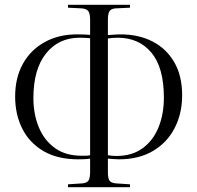

<svg xmlns="http://www.w3.org/2000/svg" viewBox="-20 -764 821 799"><path d="M263 15V3L324 -1Q342 -3 348.5 -13Q355 -23 355 -50V-104Q343 -102 329.5 -101.5Q316 -101 305 -101Q219 -101 160.5 -135.5Q102 -170 72.5 -229Q43 -288 43 -362Q43 -440 75 -498Q107 -556 165.5 -588.5Q224 -621 300 -621Q314 -621 328.5 -620.5Q343 -620 355 -619V-681Q355 -707 348 -717Q341 -727 322 -729L263 -732V-744H521V-732L459 -729Q441 -727 435 -716.5Q429 -706 429 -679V-618Q445 -619 457.5 -620Q470 -621 481 -621Q557 -621 614.5 -591.5Q672 -562 705 -505.5Q738 -449 738 -367Q738 -292 707 -231.5Q676 -171 617 -136Q558 -101 475 -101Q466 -101 452.5 -102Q439 -103 429 -104V-47Q429 -22 435.5 -12.5Q442 -3 461 -1L521 3V15ZM318 -116Q327 -116 337 -116Q347 -116 355 -118V-605Q344 -606 333 -606.5Q322 -607 311 -607Q224 -607 171.5 -541.5Q119 -476 119 -356Q119 -289 141.5 -234.5Q164 -180 208.5 -148Q253 -116 318 -116ZM465 -115Q530 -115 574 -147.5Q618 -180 640 -235Q662 -290 662 -357Q662 -483 610 -545Q558 -607 470 -607Q451 -607 429 -604V-118Q446 -115 465 -115Z"/></svg>

Font: Literata 72pt Light
Style: Regular
Weight: 300
Designer: Latin by Veronika Burian and Jose Scaglione. Greek by Irene Vlachou. Cyrillic by Vera Evstafieva.
Foundry: TypeTogether
Version: Version 3.002